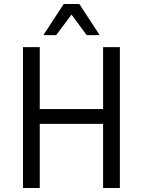

<svg xmlns="http://www.w3.org/2000/svg" viewBox="-20 -941 715 961"><path d="M95 0V-705H179V-395H496V-705H580V0H496V-321H179V0ZM197 -765 299 -921H377L479 -765H414L338 -868L261 -765Z"/></svg>

Font: Nunito Sans 7pt Condensed
Style: Regular
Weight: 400
Width: 3
Designer: Vernon Adams
Foundry: Vernon Adams
Version: Version 3.101;gftools[0.9.27]